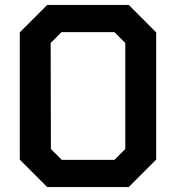

<svg xmlns="http://www.w3.org/2000/svg" viewBox="-20 -757 712 777"><path d="M171 0 60 -111V-626L171 -737H501L612 -626V-111L501 0ZM230 -110H443L487 -154V-583L443 -627H229L185 -583L186 -154Z"/></svg>

Font: Tomorrow Medium
Style: Regular
Weight: 500
Designer: Tony de Marco, Monica Rizzolli
Foundry: Just in Type
Version: Version 2.002